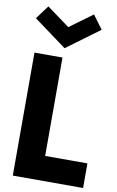

<svg xmlns="http://www.w3.org/2000/svg" viewBox="-110 -1095 703 1153"><g transform="rotate(10 242.0 -519.0)"><path d="M54.1 0V-750H225V-150H482.7V0ZM227.3 -807.3 26.8 -955 88.2 -1037.7 227.3 -935.9 366.4 -1037.7 427.7 -955Z"/></g></svg>

Font: Spartan ExtBd
Style: Regular
Weight: 800
Designer: Matt Bailey, Mirko Velimirovic
Foundry: Matt Bailey
Version: Version 1.005